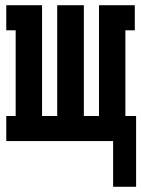

<svg xmlns="http://www.w3.org/2000/svg" viewBox="-20 -540 541 735"><path d="M413 175V0H4V-96H40V-424H4V-520H141V-96H199V-520H301V-96H359V-520H496V-424H460V-96H501V175Z"/></svg>

Font: Iosevka Curly Slab
Style: Bold
Weight: 700
Monospace: yes
Designer: Belleve Invis
Foundry: Belleve Invis
Version: Version 22.1.2; ttfautohint (v1.8.4)